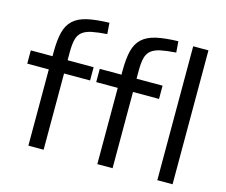

<svg xmlns="http://www.w3.org/2000/svg" viewBox="-111 -967 1320 1119"><g transform="rotate(15 549.0 -407.0)"><path d="M562 -460H432V-540H563V-563Q563 -637 575 -684.5Q587 -732 617.5 -760Q648 -788 700.5 -800Q753 -812 833 -814L838 -747Q781 -743 745.5 -735.5Q710 -728 689.5 -711.5Q669 -695 661.5 -665.5Q654 -636 654 -589V-540H811V-460H654V0H562ZM924 -808H1016V0H924ZM146 -460H16V-540H147V-563Q147 -637 159 -684.5Q171 -732 201.5 -760Q232 -788 284.5 -800Q337 -812 417 -814L422 -747Q365 -743 329.5 -735.5Q294 -728 273.5 -711.5Q253 -695 245.5 -665.5Q238 -636 238 -589V-540H395V-460H238V0H146Z"/></g></svg>

Font: Encode Sans Wide
Style: Regular
Weight: 400
Designer: Pablo Impallari, Andres Torresi
Foundry: Pablo Impallari, Andres Torresi
Version: Version 1.000; ttfautohint (v1.00) -l 8 -r 50 -G 200 -x 14 -